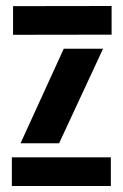

<svg xmlns="http://www.w3.org/2000/svg" viewBox="-20 -620 410 640"><path d="M23.5 -504V-599.5L352 -600V-504.5ZM48.5 -142.5 192.5 -457.5H323.5L177 -142.5ZM19.5 0V-95.5H349.5V0Z"/></svg>

Font: Big Shoulders Stencil Display ExtraBold
Style: Regular
Weight: 800
Designer: Patric King
Foundry: XO Type Co
Version: Version 1.000